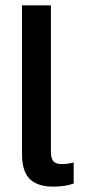

<svg xmlns="http://www.w3.org/2000/svg" viewBox="-20 -694 320 724"><path d="M181.2 9.8Q121.1 9.8 92 -19.3Q63 -48.3 63 -112.8V-673.8H171.9V-123Q171.9 -96.2 181.4 -85.7Q190.9 -75.2 211.9 -75.2Q235.4 -75.2 257.8 -81.1V-2Q224.6 9.8 181.2 9.8Z"/></svg>

Font: Kanit
Style: Regular
Weight: 400
Designer: Katatrad Team
Foundry: CadsonDemak
Version: Version 1.000;PS 001.000;hotconv 1.0.88;makeotf.lib2.5.64775